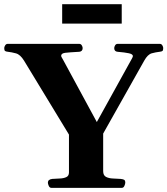

<svg xmlns="http://www.w3.org/2000/svg" viewBox="-37 -904 805 924"><path d="M210 0Q201.7 0 197.5 -9.8Q193.4 -19.5 193.4 -24.9Q193.4 -40.5 214.4 -43Q231 -44.4 249.5 -44.9Q268.1 -45.4 281.5 -51.3Q294.9 -57.1 294.9 -74.2V-256.3L78.6 -612.3Q60.5 -641.6 39.8 -647.2Q19 -652.8 1 -654.8Q-9.3 -655.8 -12.9 -658.9Q-16.6 -662.1 -16.6 -672.9Q-16.6 -678.2 -12.2 -685.5Q-7.8 -692.9 0 -692.9H344.1Q352.5 -692.9 356.7 -685.5Q360.8 -678.2 360.8 -672.9Q360.8 -656.7 344.7 -654.8Q297.4 -652.3 277.3 -649.9Q257.3 -647.5 257.3 -635.3Q257.3 -631.8 261.7 -624.8Q266.1 -617.7 266.6 -616.2L437 -301.8L420.9 -302.2L598.6 -623.5Q602.5 -630.9 602.5 -634.2Q602.5 -643.6 583 -647.7Q563.5 -651.9 528.8 -654.8Q512.7 -656.2 512.7 -672.7Q512.7 -678.2 516.8 -685.5Q521 -692.9 529.3 -692.9H731.9Q740.2 -692.9 744.4 -685.5Q748.5 -678.2 748.5 -672.9Q748.5 -662.1 744.9 -658.9Q741.2 -655.8 731 -654.8Q712.9 -652.8 693.4 -647.5Q673.8 -642.1 657.2 -612.3L459.5 -261.2V-80.6Q459.5 -59.6 473.6 -52.5Q487.8 -45.4 507.6 -44.9Q527.3 -44.4 543.5 -43Q553.7 -42 559.8 -39.1Q565.9 -36.1 565.9 -24.9Q565.9 -19.5 561.8 -9.8Q557.6 0 549.3 0ZM262.2 -790.5V-883.8H548.8V-790.5Z"/></svg>

Font: Gelasio
Style: Regular
Weight: 400
Designer: Eben Sorkin
Foundry: Eben Sorkin
Version: Version 1.008